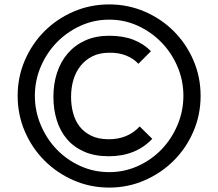

<svg xmlns="http://www.w3.org/2000/svg" viewBox="-20 -835 989 870"><path d="M889 -401Q889 -315 856.5 -239.5Q824 -164 767.5 -107.5Q711 -51 635.5 -18Q560 15 475 15Q389 15 313.5 -18Q238 -51 181.5 -107.5Q125 -164 92.5 -239.5Q60 -315 60 -401Q60 -486 92.5 -561.5Q125 -637 181.5 -693.5Q238 -750 313.5 -782.5Q389 -815 475 -815Q560 -815 635.5 -782.5Q711 -750 767.5 -693.5Q824 -637 856.5 -561.5Q889 -486 889 -401ZM811 -401Q811 -470 784.5 -532.5Q758 -595 712 -642.5Q666 -690 605 -718Q544 -746 475 -746Q406 -746 344.5 -718Q283 -690 237 -642.5Q191 -595 164.5 -532.5Q138 -470 138 -401Q138 -332 164.5 -269Q191 -206 236.5 -158.5Q282 -111 343.5 -83Q405 -55 475 -55Q544 -55 605.5 -83Q667 -111 712.5 -158.5Q758 -206 784.5 -269Q811 -332 811 -401ZM670 -206Q595 -127 473 -127Q409 -127 362 -147.5Q315 -168 284 -204Q253 -240 237.5 -289.5Q222 -339 222 -396Q222 -455 238.5 -505.5Q255 -556 287.5 -593.5Q320 -631 367 -652Q414 -673 475 -673Q539 -673 585.5 -654.5Q632 -636 664 -603L607 -546Q585 -570 551 -583.5Q517 -597 475 -596Q431 -596 399 -580Q367 -564 345 -536.5Q323 -509 312.5 -473Q302 -437 302 -396Q302 -357 311.5 -322Q321 -287 341.5 -261Q362 -235 394.5 -219.5Q427 -204 473 -204Q559 -204 613 -262Z"/></svg>

Font: TypoPRO Sinkin Sans
Style: 400 Regular
Weight: 400
Designer: Keith Bates
Foundry: K-Type
Version: Sinkin Sans (version 1.0)  by Keith Bates   •   © 2014   www